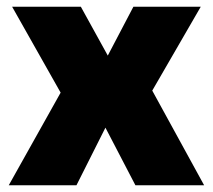

<svg xmlns="http://www.w3.org/2000/svg" viewBox="-20 -550 632 570"><path d="M6 0 160 -275 16 -530H220L300 -385L376 -530H576L432 -281L586 0H382L293 -171L207 0Z"/></svg>

Font: Golos Text ExtraBold
Style: Regular
Weight: 800
Designer: A.Korolkova, Vitaly Kuzmin
Foundry: ParaType Ltd
Version: Version 2.004